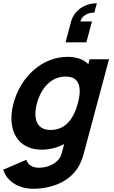

<svg xmlns="http://www.w3.org/2000/svg" viewBox="-55 -904 699 1179"><path d="M509.6 -772H438.6C452 -822 508.3 -827 524.3 -827L539.6 -884C463.6 -884 399.3 -838 381.6 -772L347.3 -644H475.3ZM495.4 -540 487.4 -510C458.5 -538.5 416.4 -555 360.4 -555C205.4 -555 72.3 -435 28.1 -270C19.3 -237.3 15.1 -206.2 15.1 -177.4C15.1 -63.4 81.8 15 200.7 15C251.7 15 298.1 2.5 339 -19.5L324.4 35C310.3 95 245 126 184 126C146 126 115.5 109 107.1 77L-35.2 138C-13 208 56.4 255 148.4 255C267.4 255 379.7 209 432.3 110C444.4 87 452.6 64 459.8 37L614.4 -540ZM255.1 -106C189.9 -106 162.4 -146.1 162.4 -203.8C162.4 -224 165.8 -246.4 172.1 -270C196.2 -360 257 -434 348 -434C408.9 -434 434.5 -400.1 434.5 -344.9C434.5 -323 430.5 -297.8 423.1 -270C396.8 -172 346.1 -106 255.1 -106Z"/></svg>

Font: Manrope
Style: ExtraBoldItalic
Weight: 800
Italic angle: -15°
Designer: Mikhail Sharanda
Foundry: Mikhail Sharanda
Version: Version 4.502;hotconv 1.0.109;makeotfexe 2.5.65596